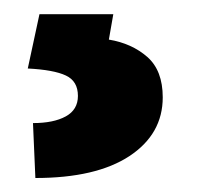

<svg xmlns="http://www.w3.org/2000/svg" viewBox="-20 -29 284 273"><path d="M30.3 224.1 26.9 146Q56.2 146 73.5 136.5Q90.8 127 90.8 107.4Q90.8 86.4 73.7 78.4Q56.6 70.3 19.5 68.4L36.1 -8.8H141.1L134.8 27.3Q167.5 32.7 189.5 52Q211.4 71.3 211.4 109.4Q211.4 161.6 164.1 192.9Q116.7 224.1 30.3 224.1Z"/></svg>

Font: Robotiche
Style: Bold
Weight: 700
Designer: Google
Version: Version 2.001